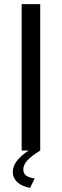

<svg xmlns="http://www.w3.org/2000/svg" viewBox="-20 -730 300 931"><path d="M126 181Q84 173 63 152.5Q42 132 42 104Q42 78 60.5 52Q79 26 119 0H85V-710H175V0Q131 27 112 48.5Q93 70 93 92Q93 129 148 135Z"/></svg>

Font: IngvarSans
Style: Regular
Weight: 500
Version: Version 3.000